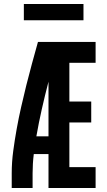

<svg xmlns="http://www.w3.org/2000/svg" viewBox="-20 -946 540 966"><path d="M39 0V-74Q39 -130 46.5 -186Q54 -242 64 -297.5Q74 -353 86.5 -408Q99 -463 112.5 -517.5Q126 -572 141 -626.5Q156 -681 171 -735H461V-630H329V-435H439V-330H329V-105H461V0H224V-171H150Q147 -147 145.5 -122.5Q144 -98 144 -74V0ZM224 -260V-535Q206 -466 190.5 -397.5Q175 -329 163 -260ZM100 -844V-926H400V-844Z"/></svg>

Font: Iosevka Term Curly Extrabold
Style: Regular
Weight: 800
Designer: Belleve Invis
Foundry: Belleve Invis
Version: Version 32.3.0